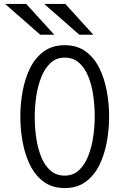

<svg xmlns="http://www.w3.org/2000/svg" viewBox="-20 -941 656 973"><path d="M308 12Q245 12 201.8 -19.8Q158.5 -51.5 132.5 -104.2Q106.5 -157 94.8 -221Q83 -285 83 -350Q83 -415 94.8 -479Q106.5 -543 132.5 -595.8Q158.5 -648.5 201.8 -680.2Q245 -712 308 -712Q371 -712 414.2 -680.2Q457.5 -648.5 483.5 -595.8Q509.5 -543 521.2 -479Q533 -415 533 -350Q533 -285 521.2 -221Q509.5 -157 483.5 -104.2Q457.5 -51.5 414.2 -19.8Q371 12 308 12ZM308 -51Q350.5 -51 379.5 -77.8Q408.5 -104.5 426.2 -148.5Q444 -192.5 452 -245.2Q460 -298 460 -350Q460 -407 452 -460.5Q444 -514 426.2 -556.5Q408.5 -599 379.5 -624Q350.5 -649 308 -649Q265.5 -649 236.5 -622.2Q207.5 -595.5 189.8 -551.5Q172 -507.5 164 -454.8Q156 -402 156 -350Q156 -293 164 -239.5Q172 -186 189.8 -143.5Q207.5 -101 236.5 -76Q265.5 -51 308 -51ZM382 -765 204 -921H311L453 -765ZM184 -765 6 -921H113L255 -765Z"/></svg>

Font: Overpass Mono Light Light
Style: Regular
Weight: 300
Monospace: yes
Version: Version 4.000